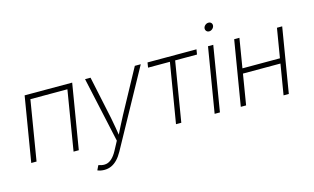

<svg xmlns="http://www.w3.org/2000/svg" viewBox="-105 -1037 2544 1554"><g transform="rotate(-15 1166.5 -259.5)"><path d="M530.8 -542.5 440.9 0H397L479.5 -500.5H169.4L86.9 0H42.5L132.3 -542.5Z M543.5 196.3 562 157.7 572.3 159.7Q601.1 169.4 626.5 164.8Q651.9 160.2 674.6 139.2Q697.3 118.2 717.8 80.6L758.3 4.9L638.7 -542.5H684.6L760.7 -183.1Q769.5 -141.1 776.1 -99.1Q782.7 -57.1 789.6 -15.6H774.9Q795.9 -57.1 816.7 -99.1Q837.4 -141.1 860.4 -183.1L1055.7 -542.5H1105.5L754.4 96.7Q733.9 133.8 710.2 158.4Q686.5 183.1 659.4 195.3Q632.3 207.5 601.6 207.5Q585.4 207.5 570.6 204.6Q555.7 201.7 543.5 196.3Z M1255.4 0 1338.4 -500.5H1155.3L1162.1 -542.5H1572.3L1565.4 -500.5H1382.3L1299.8 0Z M1579.1 0 1668.9 -542.5H1712.9L1623.5 0ZM1709.5 -656.2Q1695.3 -656.2 1686.5 -666.5Q1677.7 -676.8 1679.7 -691.4Q1682.1 -705.6 1694.3 -715.6Q1706.5 -725.6 1721.2 -725.6Q1736.3 -725.6 1744.9 -715.6Q1753.4 -705.6 1751 -690.9Q1748.5 -676.8 1736.3 -666.5Q1724.1 -656.2 1709.5 -656.2Z M2219.7 -297.4 2212.9 -255.4H1872.6L1879.9 -297.4ZM1932.1 -542.5 1842.8 0H1798.3L1888.2 -542.5ZM2290.5 -542.5 2200.7 0H2156.7L2246.6 -542.5Z"/></g></svg>

Font: Inter 16pt ExtraLight
Style: Italic
Weight: 250
Italic angle: -9.3988°
Version: Version 4.001;git-66647c0bb